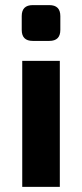

<svg xmlns="http://www.w3.org/2000/svg" viewBox="-20 -731 321 751"><path d="M108 -711H173Q216 -711 216 -668V-614Q216 -571 173 -571H108Q65 -571 65 -614V-668Q65 -711 108 -711ZM214 0H67V-493H214Z"/></svg>

Font: Exo 2.0
Style: Bold
Weight: 700
Designer: Natanael Gama
Version: Version 1.001;PS 001.001;hotconv 1.0.70;makeotf.lib2.5.58329